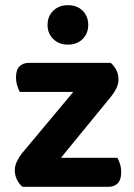

<svg xmlns="http://www.w3.org/2000/svg" viewBox="-20 -721 518 741"><path d="M123.5 0H66.7Q53.3 -11.7 45.2 -27.9Q37.2 -44.2 37.2 -64.1Q37.2 -81.8 45.5 -98.7Q53.9 -115.6 65.8 -130.5L356.5 -478.3H407.4Q421.1 -466.4 429.1 -450.3Q437.2 -434.2 437.2 -413.9Q437.2 -396.5 429 -379.8Q420.8 -363 408.2 -347.8ZM378.6 -478.3V-366.2H56.4Q51.3 -375.4 46.5 -390.5Q41.8 -405.5 41.8 -421.9Q41.8 -451.7 55.4 -465Q69.1 -478.3 90.9 -478.3ZM105.3 0V-111.9H433Q438.2 -103.6 442.9 -88.7Q447.7 -73.8 447.7 -56.4Q447.7 -26.9 434.4 -13.5Q421.1 0 398.3 0ZM320.6 -624.8Q320.6 -592.1 299 -570.4Q277.4 -548.8 241.9 -548.8Q207.4 -548.8 185.5 -570.4Q163.5 -592.1 163.5 -624.8Q163.5 -657.7 185.4 -679.4Q207.3 -701 241.7 -701Q277.7 -701 299.2 -679.4Q320.6 -657.7 320.6 -624.8Z"/></svg>

Font: Baloo Bhaina 2
Style: Regular
Weight: 400
Designer: Yesha Goshar, Manish Minz, Shuchita Grover and Ek Type
Foundry: Ek Type
Version: Version 1.700